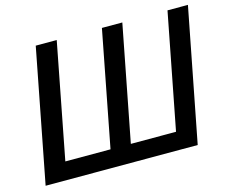

<svg xmlns="http://www.w3.org/2000/svg" viewBox="-97 -823 1141 958"><g transform="rotate(-15 473.0 -344.0)"><path d="M945.8 -688 812 0H26.4L159.7 -688H268.1L152.8 -91.8H386.2L501.5 -688H606.9L491.2 -91.8H724.6L840.3 -688Z"/></g></svg>

Font: Arimo Medium
Style: Italic
Weight: 500
Italic angle: -12°
Designer: Steve Matteson
Foundry: Monotype Imaging Inc.
Version: Version 1.33